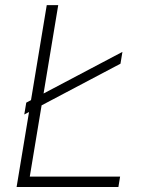

<svg xmlns="http://www.w3.org/2000/svg" viewBox="-20 -748 579 768"><path d="M46.4 0 167 -727.5H212.9L99.1 -41.5H460.4L453.6 0ZM77.1 -290 85 -337.4 469.7 -540.5 461.9 -493.2Z"/></svg>

Font: Inter 24pt ExtraLight
Style: Italic
Weight: 250
Italic angle: -9.3988°
Version: Version 4.001;git-66647c0bb